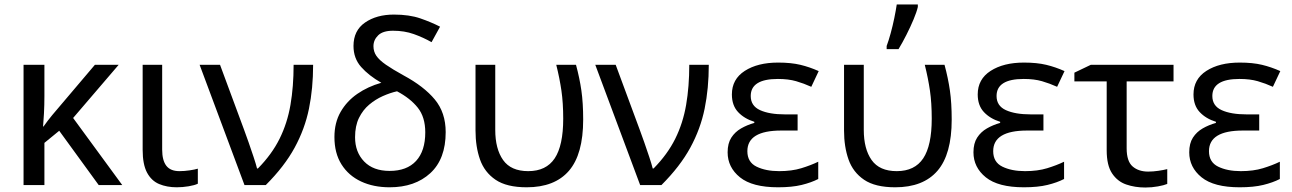

<svg xmlns="http://www.w3.org/2000/svg" viewBox="-20 -825 5762 856"><path d="M509 -536 306 -299 525 0H420L244 -242L178 -188V0H85V-536H178V-397Q178 -357 176 -319Q174 -281 172 -261H174Q183 -274 193.5 -287.5Q204 -301 213 -312L403 -536Z M703 -536V-158Q703 -110 721.5 -86Q740 -62 780 -62Q802 -62 825.5 -65.5Q849 -69 862 -73V-6Q848 1 821 5.5Q794 10 768 10Q724 10 689.5 -4.5Q655 -19 635.5 -55.5Q616 -92 616 -157V-536Z M870 -536H961L1068 -247Q1077 -223 1088.5 -190Q1100 -157 1110.5 -125.5Q1121 -94 1126 -74H1130Q1192 -137 1226.5 -206.5Q1261 -276 1275 -357.5Q1289 -439 1289 -536H1376Q1376 -431 1357.5 -340.5Q1339 -250 1293.5 -166.5Q1248 -83 1165 0H1070Z M1736 -760Q1805 -760 1854 -743Q1903 -726 1942 -706L1904 -637Q1867 -658 1825 -673Q1783 -688 1732 -688Q1687 -688 1666 -667.5Q1645 -647 1645 -619Q1645 -595 1658 -576Q1671 -557 1700.5 -536.5Q1730 -516 1779 -489Q1870 -440 1918.5 -381.5Q1967 -323 1967 -236Q1967 -116 1898.5 -53Q1830 10 1717 10Q1645 10 1589.5 -16Q1534 -42 1502.5 -92Q1471 -142 1471 -214Q1471 -278 1498.5 -326Q1526 -374 1573 -406.5Q1620 -439 1680 -456Q1624 -488 1590 -526.5Q1556 -565 1556 -620Q1556 -689 1607.5 -724.5Q1659 -760 1736 -760ZM1750 -418Q1719 -411 1686.5 -396.5Q1654 -382 1626 -358.5Q1598 -335 1580.5 -299.5Q1563 -264 1563 -213Q1563 -147 1603.5 -105Q1644 -63 1717 -63Q1794 -63 1835 -107.5Q1876 -152 1876 -235Q1876 -303 1842.5 -345Q1809 -387 1750 -418Z M2328 10Q2239 10 2189.5 -23.5Q2140 -57 2120 -114Q2100 -171 2100 -243V-536H2188V-246Q2188 -161 2223 -111.5Q2258 -62 2335 -62Q2415 -62 2453 -119Q2491 -176 2491 -296Q2491 -366 2483 -421Q2475 -476 2460 -536H2548Q2564 -477 2572 -421.5Q2580 -366 2580 -292Q2580 -137 2516.5 -63.5Q2453 10 2328 10Z M2634 -536H2725L2832 -247Q2841 -223 2852.5 -190Q2864 -157 2874.5 -125.5Q2885 -94 2890 -74H2894Q2956 -137 2990.5 -206.5Q3025 -276 3039 -357.5Q3053 -439 3053 -536H3140Q3140 -431 3121.5 -340.5Q3103 -250 3057.5 -166.5Q3012 -83 2929 0H2834Z M3536 -315V-243H3463Q3312 -243 3312 -151Q3312 -102 3353 -82Q3394 -62 3454 -62Q3510 -62 3552.5 -75Q3595 -88 3628 -104V-27Q3597 -11 3554 -0.5Q3511 10 3449 10Q3334 10 3279 -34.5Q3224 -79 3224 -146Q3224 -186 3240.5 -211.5Q3257 -237 3284 -252.5Q3311 -268 3343 -277V-282Q3298 -296 3270.5 -325.5Q3243 -355 3243 -404Q3243 -472 3300.5 -509Q3358 -546 3449 -546Q3507 -546 3548.5 -536Q3590 -526 3630 -508L3597 -438Q3564 -453 3529.5 -463Q3495 -473 3448 -473Q3327 -473 3327 -397Q3327 -353 3368.5 -334Q3410 -315 3480 -315Z M3971 10Q3882 10 3832.5 -23.5Q3783 -57 3763 -114Q3743 -171 3743 -243V-536H3831V-246Q3831 -161 3866 -111.5Q3901 -62 3978 -62Q4058 -62 4096 -119Q4134 -176 4134 -296Q4134 -366 4126 -421Q4118 -476 4103 -536H4191Q4207 -477 4215 -421.5Q4223 -366 4223 -292Q4223 -137 4159.5 -63.5Q4096 10 3971 10ZM3933 -606V-620Q3942 -644 3951 -677Q3960 -710 3967 -744Q3974 -778 3978 -805H4072V-794Q4067 -772 4053 -738.5Q4039 -705 4021 -669.5Q4003 -634 3986 -606Z M4632 -315V-243H4559Q4408 -243 4408 -151Q4408 -102 4449 -82Q4490 -62 4550 -62Q4606 -62 4648.5 -75Q4691 -88 4724 -104V-27Q4693 -11 4650 -0.5Q4607 10 4545 10Q4430 10 4375 -34.5Q4320 -79 4320 -146Q4320 -186 4336.5 -211.5Q4353 -237 4380 -252.5Q4407 -268 4439 -277V-282Q4394 -296 4366.5 -325.5Q4339 -355 4339 -404Q4339 -472 4396.5 -509Q4454 -546 4545 -546Q4603 -546 4644.5 -536Q4686 -526 4726 -508L4693 -438Q4660 -453 4625.5 -463Q4591 -473 4544 -473Q4423 -473 4423 -397Q4423 -353 4464.5 -334Q4506 -315 4576 -315Z M5212 -536V-462H5003V-164Q5003 -106 5029.5 -83Q5056 -60 5099 -60Q5121 -60 5144.5 -63.5Q5168 -67 5184 -71V-5Q5170 1 5142.5 6Q5115 11 5086 11Q5040 11 5001 -2.5Q4962 -16 4938 -52Q4914 -88 4914 -155V-462H4770V-501L4843 -536Z M5594 -315V-243H5521Q5370 -243 5370 -151Q5370 -102 5411 -82Q5452 -62 5512 -62Q5568 -62 5610.5 -75Q5653 -88 5686 -104V-27Q5655 -11 5612 -0.5Q5569 10 5507 10Q5392 10 5337 -34.5Q5282 -79 5282 -146Q5282 -186 5298.5 -211.5Q5315 -237 5342 -252.5Q5369 -268 5401 -277V-282Q5356 -296 5328.5 -325.5Q5301 -355 5301 -404Q5301 -472 5358.5 -509Q5416 -546 5507 -546Q5565 -546 5606.5 -536Q5648 -526 5688 -508L5655 -438Q5622 -453 5587.5 -463Q5553 -473 5506 -473Q5385 -473 5385 -397Q5385 -353 5426.5 -334Q5468 -315 5538 -315Z"/></svg>

Font: Noto IKEA Arabic
Style: Regular
Weight: 400
Designer: Monotype Design Team
Foundry: Monotype Imaging Inc.
Version: Version 1.200